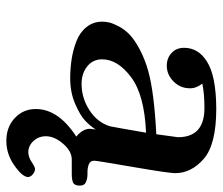

<svg xmlns="http://www.w3.org/2000/svg" viewBox="-68 -425 698 602"><g transform="rotate(90 281.0 -124.0)"><path d="M47.9 -95.2Q47.9 -106.4 50.5 -117.7Q53.2 -128.9 62.5 -147Q71.8 -165 87.4 -180.4Q103 -195.8 133.5 -212.4Q164.1 -229 204.1 -240.2Q270 -258.3 400.9 -265.1Q409.7 -331.1 410.2 -333Q410.2 -416 318.8 -416Q272 -416 242.2 -409.2Q257.3 -390.1 256.8 -370.1Q256.8 -340.3 235.4 -319.1Q213.9 -297.9 186 -297.9Q162.1 -297.9 146 -313Q129.9 -328.1 129.9 -352.1Q129.9 -397 172.9 -423.8Q217.8 -452.6 320.8 -453.1Q432.6 -453.1 477.8 -414.1Q522.9 -375 522.9 -324.2Q522.9 -304.2 503.4 -191.2Q483.9 -78.1 483.9 -70.8Q483.9 -57.6 495.8 -53.2Q507.8 -48.8 522.9 -49.3Q538.1 -49.8 550 -44.9Q562 -40 562 -25.9Q562 -8.8 553 -4.4Q543.9 0 525.9 0H480Q454.1 0 430.7 27.1Q407.2 54.2 407.2 81.1Q407.2 104 422.1 120.1Q437 136.2 457 136.2Q472.2 136.2 488 125.7Q503.9 115.2 509.8 115.2Q517.6 115.2 525.9 121.6Q534.2 127.9 535.2 137.2Q534.2 155.3 498.5 180.2Q462.9 205.1 421.9 205.1Q377.9 205.1 349.9 178.5Q321.8 151.9 321.8 112.8Q321.8 42 408.2 -14.2Q384.3 -34.2 383.8 -56.2Q383.8 -61 386.2 -75.2Q375 -58.1 358.9 -42.5Q342.8 -26.9 306.4 -11Q270 4.9 226.1 4.9Q195.3 4.9 166.3 0.5Q137.2 -3.9 109.6 -14.4Q82 -24.9 64.9 -46.1Q47.9 -67.4 47.9 -95.2ZM166 -95.2Q166 -66.4 188 -48.6Q210 -30.8 243.2 -30.8Q287.1 -30.8 325.4 -55.4Q363.8 -80.1 376 -120.1Q378.9 -133.3 396 -232.9Q277.8 -228 221.9 -186Q166 -144 166 -95.2Z"/></g></svg>

Font: CMU Serif Extra
Style: BoldSlanted
Weight: 700
Italic angle: -9.46001°
Version: Version 0.7.0